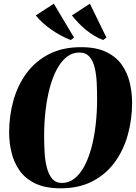

<svg xmlns="http://www.w3.org/2000/svg" viewBox="-20 -1008 736 1040"><path d="M308.5 12Q224.5 12 170 -14.8Q115.5 -41.5 85 -85.8Q54.5 -130 42 -183.5Q29.5 -237 29.5 -290Q29.5 -381 52.8 -464Q76 -547 124 -612Q172 -677 245.5 -714.8Q319 -752.5 419 -752.5Q502.5 -752.5 556.5 -726Q610.5 -699.5 640.8 -655.5Q671 -611.5 683.2 -558.5Q695.5 -505.5 695.5 -452.5Q695.5 -361 672.2 -277.5Q649 -194 601.2 -128.8Q553.5 -63.5 480.5 -25.8Q407.5 12 308.5 12ZM315.5 -17Q353 -17 383.2 -40.8Q413.5 -64.5 436.5 -107.2Q459.5 -150 475 -207.2Q490.5 -264.5 498.2 -332Q506 -399.5 506 -472Q506 -513.5 504 -557.5Q502 -601.5 493.5 -639.2Q485 -677 465 -700.2Q445 -723.5 409 -723.5Q371.5 -723.5 341.2 -699.5Q311 -675.5 288 -632.8Q265 -590 249.8 -533Q234.5 -476 226.8 -409.5Q219 -343 219 -271.5Q219 -229 221.5 -184.2Q224 -139.5 233.5 -101.5Q243 -63.5 262.5 -40.2Q282 -17 315.5 -17ZM556.5 -804.5 538.5 -791Q513 -801 489.8 -815Q466.5 -829 445.5 -846.2Q424.5 -863.5 405.5 -883.2Q386.5 -903 369.5 -924.5L467 -988ZM381 -804.5 363 -791Q337.5 -801 311.2 -815Q285 -829 260 -846.2Q235 -863.5 213 -883.2Q191 -903 174 -924.5L271.5 -988Z"/></svg>

Font: Merriweather 144pt Black
Style: Italic
Weight: 900
Italic angle: -7.8°
Version: Version 2.101